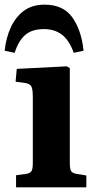

<svg xmlns="http://www.w3.org/2000/svg" viewBox="-35 -805 415 825"><path d="M34 0V-52L79 -58Q95 -61 100.5 -70Q106 -79 106 -106V-388Q106 -422 99.5 -434Q93 -446 70 -449L32 -454L37 -509L252 -520L265 -512V-105Q265 -79 270.5 -70Q276 -61 293 -58L336 -51V0ZM157 -785Q237 -785 276 -730Q315 -675 324 -587L282 -578Q262 -633 230.5 -656.5Q199 -680 154 -680Q102 -680 73 -654.5Q44 -629 28 -578L-15 -587Q-9 -643 11.5 -687.5Q32 -732 67.5 -758.5Q103 -785 157 -785Z"/></svg>

Font: Literata 36pt
Style: Bold
Weight: 700
Designer: Latin by Veronika Burian and Jose Scaglione. Greek by Irene Vlachou. Cyrillic by Vera Evstafieva.
Foundry: TypeTogether
Version: Version 3.002